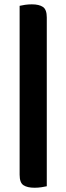

<svg xmlns="http://www.w3.org/2000/svg" viewBox="-20 -767 312 902"><path d="M199.8 -684.9V108Q190.6 110.3 174.8 112.6Q159 115 142.3 115Q108.4 115 90.3 103.1Q72.2 91.3 72.2 54V-739.6Q81.7 -741.9 97.3 -744.3Q113 -746.6 129.7 -746.6Q163.6 -746.6 181.7 -734.4Q199.8 -722.2 199.8 -684.9Z"/></svg>

Font: Baloo Bhaina 2
Style: Regular
Weight: 400
Designer: Yesha Goshar, Manish Minz, Shuchita Grover and Ek Type
Foundry: Ek Type
Version: Version 1.700